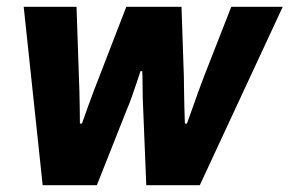

<svg xmlns="http://www.w3.org/2000/svg" viewBox="-20 -547 855 567"><path d="M106 0 50 -527H206L213 -321Q214 -303 214.5 -277.5Q215 -252 215.5 -226.5Q216 -201 216 -182H222Q229 -202 238.5 -228.5Q248 -255 257.5 -280Q267 -305 273 -320L353 -527H516L523 -320Q523 -306 523.5 -281Q524 -256 524.5 -229.5Q525 -203 526 -182H532Q539 -201 548 -226.5Q557 -252 566 -277Q575 -302 582 -320L663 -527H815L570 0H412L403 -221Q402 -238 401.5 -259Q401 -280 401 -301Q401 -322 400 -337H395Q390 -322 383 -301Q376 -280 368.5 -259Q361 -238 354 -222L266 0Z"/></svg>

Font: Archivo SemiCondensed ExtraBold
Style: Italic
Weight: 800
Width: 4
Italic angle: -10°
Designer: Hector Gatti
Foundry: Omnibus-Type
Version: Version 2.001